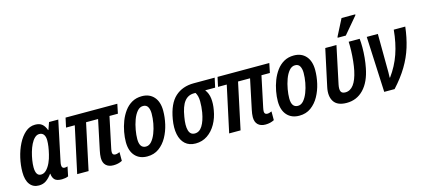

<svg xmlns="http://www.w3.org/2000/svg" viewBox="-60 -1286 3980 1806"><g transform="rotate(-15 1929.5 -382.5)"><path d="M145 10Q89 10 57.5 -31.5Q26 -73 26 -151Q26 -219 42 -289Q58 -359 88 -418.5Q118 -478 160 -515Q202 -552 256 -552Q299 -552 323.5 -531.5Q348 -511 362 -471H365L390 -542H480L399 -158Q394 -136 394 -122Q394 -89 421 -89Q435 -89 450 -94L431 -2Q419 4 401 7Q383 10 369 10Q319 10 299 -10.5Q279 -31 276 -69H273Q247 -33 217 -11.5Q187 10 145 10ZM190 -84Q220 -84 243.5 -108.5Q267 -133 284 -170Q301 -207 310 -247Q320 -288 324.5 -321Q329 -354 329 -380Q329 -416 314.5 -436.5Q300 -457 271 -457Q247 -457 226 -437Q205 -417 189 -384.5Q173 -352 162 -313.5Q151 -275 145 -237Q139 -199 139 -169Q139 -84 190 -84Z M872 8Q825 8 799 -17Q773 -42 773 -90Q773 -105 775.5 -123Q778 -141 782 -160L843 -450H726L630 0H519L616 -450H531L551 -542H1055L1036 -450H954L891 -152Q889 -142 887.5 -133Q886 -124 886 -116Q886 -86 915 -86Q926 -86 936.5 -89.5Q947 -93 957 -97V-12Q919 8 872 8Z M1201 10Q1126 10 1082.5 -38Q1039 -86 1039 -173Q1039 -218 1048.5 -270Q1058 -322 1077 -371.5Q1096 -421 1126 -462Q1156 -503 1198 -527Q1240 -551 1295 -551Q1369 -551 1412 -502.5Q1455 -454 1455 -367Q1455 -304 1440 -238Q1425 -172 1394 -116Q1363 -60 1315 -25Q1267 10 1201 10ZM1212 -83Q1243 -83 1267 -110.5Q1291 -138 1308 -181.5Q1325 -225 1334 -274.5Q1343 -324 1343 -369Q1343 -409 1329 -434Q1315 -459 1283 -459Q1250 -459 1225 -429.5Q1200 -400 1183.5 -354.5Q1167 -309 1158.5 -260Q1150 -211 1150 -172Q1150 -83 1212 -83Z M1672 10Q1609 10 1570.5 -25Q1532 -60 1519.5 -122Q1507 -184 1521 -266Q1546 -413 1617.5 -477.5Q1689 -542 1799 -542H2003L1983 -450H1886Q1915 -413 1921 -361.5Q1927 -310 1916 -250Q1904 -176 1870.5 -117Q1837 -58 1786.5 -24Q1736 10 1672 10ZM1688 -83Q1733 -83 1762 -129.5Q1791 -176 1805 -256Q1814 -311 1813.5 -363.5Q1813 -416 1792 -450H1776Q1719 -450 1683.5 -405Q1648 -360 1632 -260Q1617 -176 1630.5 -129.5Q1644 -83 1688 -83Z M2352 8Q2305 8 2279 -17Q2253 -42 2253 -90Q2253 -105 2255.5 -123Q2258 -141 2262 -160L2323 -450H2206L2110 0H1999L2096 -450H2011L2031 -542H2535L2516 -450H2434L2371 -152Q2369 -142 2367.5 -133Q2366 -124 2366 -116Q2366 -86 2395 -86Q2406 -86 2416.5 -89.5Q2427 -93 2437 -97V-12Q2399 8 2352 8Z M2681 10Q2606 10 2562.5 -38Q2519 -86 2519 -173Q2519 -218 2528.5 -270Q2538 -322 2557 -371.5Q2576 -421 2606 -462Q2636 -503 2678 -527Q2720 -551 2775 -551Q2849 -551 2892 -502.5Q2935 -454 2935 -367Q2935 -304 2920 -238Q2905 -172 2874 -116Q2843 -60 2795 -25Q2747 10 2681 10ZM2692 -83Q2723 -83 2747 -110.5Q2771 -138 2788 -181.5Q2805 -225 2814 -274.5Q2823 -324 2823 -369Q2823 -409 2809 -434Q2795 -459 2763 -459Q2730 -459 2705 -429.5Q2680 -400 2663.5 -354.5Q2647 -309 2638.5 -260Q2630 -211 2630 -172Q2630 -83 2692 -83Z M3143 9Q3052 9 3018 -44Q2984 -97 3003 -184L3080 -542H3189L3112 -178Q3103 -134 3112.5 -112Q3122 -90 3156 -90Q3251 -90 3288 -265Q3296 -303 3301.5 -354Q3307 -405 3308.5 -455Q3310 -505 3308 -542H3415Q3419 -507 3419 -458Q3419 -409 3414 -357.5Q3409 -306 3400 -261Q3375 -131 3308 -61Q3241 9 3143 9ZM3217 -605 3220 -617 3301 -775H3435L3433 -766L3297 -605Z M3509 0 3484 -542H3592L3594 -227Q3595 -198 3594.5 -168Q3594 -138 3593 -116H3597Q3663 -206 3699 -309.5Q3735 -413 3747 -542H3859Q3847 -437 3819 -346.5Q3791 -256 3740 -171Q3689 -86 3610 0Z"/></g></svg>

Font: Noto Sans Condensed SemiBold
Style: Italic
Weight: 600
Width: 3
Italic angle: -12°
Designer: Monotype Design Team
Foundry: Monotype Imaging Inc.
Version: Version 2.013; ttfautohint (v1.8.4.7-5d5b)